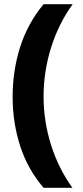

<svg xmlns="http://www.w3.org/2000/svg" viewBox="-20 -978 395 912"><path d="M40 -518Q40 -643 76 -755.5Q112 -868 187 -958H325Q258 -865 222.5 -751.5Q187 -638 187 -519Q187 -402 222.5 -289.5Q258 -177 324 -86H187Q112 -173 76 -284Q40 -395 40 -518Z"/></svg>

Font: Noto Sans Khmer UI ExtraBold
Style: Regular
Weight: 800
Designer: Danh Hong and the Monotype Design Team
Foundry: Monotype Imaging Inc.
Version: Version 2.002; ttfautohint (v1.8.4.7-5d5b)